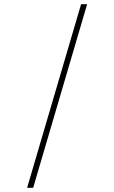

<svg xmlns="http://www.w3.org/2000/svg" viewBox="-20 -780 548 921"><path d="M110 121 369 -760H398L139 121Z"/></svg>

Font: Noto Serif Devanagari Thin
Style: Regular
Weight: 100
Designer: Universal Thirst, Indian Type Foundry and the Monotype Design Team
Foundry: Monotype Imaging Inc.
Version: Version 2.004; ttfautohint (v1.8.4.7-5d5b)